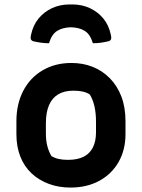

<svg xmlns="http://www.w3.org/2000/svg" viewBox="-20 -834 640 866"><path d="M300 -711Q262 -710 237.5 -694.5Q213 -679 201 -639Q182 -639 164.5 -641.5Q147 -644 130 -648Q121 -651 119 -658Q117 -665 120 -677Q129 -720 153.5 -750Q178 -780 214 -797Q250 -814 295 -814H306Q350 -814 386 -797Q422 -780 446.5 -750Q471 -720 480 -677Q483 -665 481 -658Q479 -651 470 -648Q453 -644 435.5 -641.5Q418 -639 399 -639Q387 -679 362.5 -694.5Q338 -710 300 -711ZM302 -550Q354 -550 398 -532.5Q442 -515 475.5 -481Q509 -447 527.5 -398.5Q546 -350 546 -287V-229Q546 -158 515 -103.5Q484 -49 428 -18.5Q372 12 298 12Q245 12 200.5 -4.5Q156 -21 123 -51.5Q90 -82 72 -127Q54 -172 54 -229V-287Q54 -365 85 -424.5Q116 -484 172.5 -517Q229 -550 302 -550ZM311 -425Q270 -425 242.5 -408.5Q215 -392 201 -359.5Q187 -327 187 -278V-231Q187 -200 193.5 -175Q200 -150 212 -130Q227 -121 245 -117Q263 -113 287 -113Q329 -113 357 -127Q385 -141 399 -169Q413 -197 413 -237V-285Q413 -324 406 -354.5Q399 -385 385 -408Q371 -417 353 -421Q335 -425 311 -425Z"/></svg>

Font: Rec Mono Semicasual
Style: Bold
Weight: 700
Version: Version 1.085; ttfautohint (v1.8.4.7-5d5b)